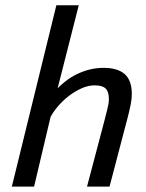

<svg xmlns="http://www.w3.org/2000/svg" viewBox="-20 -692 540 712"><path d="M302.7 0 367.7 -246.1Q374 -272 378.9 -290.8Q383.8 -309.6 383.8 -324.2Q383.8 -352.1 371.6 -363.8Q359.4 -375.5 331.5 -375.5Q307.1 -375.5 282.5 -364.5Q257.8 -353.5 235.6 -336.4Q213.4 -319.3 195.6 -298.6Q177.7 -277.8 167.5 -258.3L106.4 0H23.9L189 -672.4H272L193.8 -364.7Q206.5 -377.9 224.1 -391.6Q241.7 -405.3 263.2 -416Q284.7 -426.8 310.3 -433.6Q335.9 -440.4 364.7 -440.4Q416 -440.4 442.4 -417.2Q468.8 -394 468.8 -343.3Q468.8 -324.7 464.4 -303.2Q460 -281.7 453.6 -256.8L386.2 0Z"/></svg>

Font: PT Astra Sans
Style: Italic
Weight: 400
Italic angle: -16°
Designer: A.Korolkova, I. Chaeva
Foundry: ParaType Ltd
Version: Version 1.001; ttfautohint (v1.6)